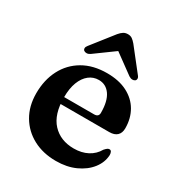

<svg xmlns="http://www.w3.org/2000/svg" viewBox="-170 -814 873 939"><g transform="rotate(30 266.5 -344.0)"><path d="M498 -295.5Q498 -269 483 -254.8Q468 -240.5 439 -240.5H127V-278.5H331.5Q357 -278.5 357 -301.5Q357 -367.5 333 -401.8Q309 -436 268.5 -436Q237.5 -436 213.5 -417Q189.5 -398 176 -362.8Q162.5 -327.5 162.5 -277.5Q162.5 -181 207.8 -132.5Q253 -84 328.5 -84Q372.5 -84 405.8 -101.5Q439 -119 457.5 -151.5Q466.5 -161.5 471.8 -165Q477 -168.5 482.5 -168.5Q490.5 -168.5 494 -161.2Q497.5 -154 497.5 -144Q495.5 -102 467.5 -66.2Q439.5 -30.5 392 -9Q344.5 12.5 283 12.5Q210.5 12.5 154.5 -17.2Q98.5 -47 66.8 -100.8Q35 -154.5 35 -226.5Q35 -302 65.2 -360.5Q95.5 -419 152 -452Q208.5 -485 287 -485Q354 -485 401.2 -460.8Q448.5 -436.5 473.2 -393.8Q498 -351 498 -295.5ZM309 -627.5H249.5L388.5 -526Q398.5 -519.5 407.8 -519.2Q417 -519 423 -523.5Q428.5 -528 428.5 -535.8Q428.5 -543.5 420.5 -552.5L324.5 -674.5Q313.5 -687.5 303.8 -694.2Q294 -701 279.5 -701Q265 -701 254.5 -694.2Q244 -687.5 233 -674.5L137 -552.5Q129.5 -543.5 129.5 -535.8Q129.5 -528 135 -523.5Q141 -519 150.5 -519.2Q160 -519.5 169.5 -526Z"/></g></svg>

Font: Fraunces SemiBold
Style: Regular
Weight: 600
Version: Version 1.000;[b76b70a41]